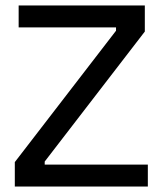

<svg xmlns="http://www.w3.org/2000/svg" viewBox="-20 -680 594 700"><path d="M34 0V-89L403 -568V-580H48V-660H508V-565L143 -91V-80H519V0Z"/></svg>

Font: Bricolage Grotesque 16pt
Style: Regular
Weight: 400
Version: Version 1.001;gftools[0.9.33.dev8+g029e19f]